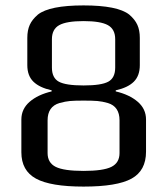

<svg xmlns="http://www.w3.org/2000/svg" viewBox="-20 -680 620 710"><path d="M59 -117V-238Q59 -277 89.5 -303.5Q120 -330 171 -342V-346Q126 -356 103.5 -378Q81 -400 81 -439V-540Q81 -568 90 -588Q99 -608 120 -626Q163 -660 289 -660Q415 -660 458 -626Q479 -608 488 -588Q497 -568 497 -540V-439Q497 -400 475 -378Q453 -356 408 -346V-342Q459 -330 489.5 -303.5Q520 -277 520 -238V-119Q520 -49 466.5 -19.5Q413 10 289 10Q167 10 113 -19.5Q59 -49 59 -117ZM406 -430V-535Q406 -572 379 -587Q352 -602 289 -602Q226 -602 199 -587Q172 -572 172 -535V-430Q172 -392 197.5 -378Q223 -364 289 -364Q355 -364 380.5 -378Q406 -392 406 -430ZM392 -63Q422 -78 422 -114V-235Q422 -286 379 -299Q358 -305 340 -306.5Q322 -308 289 -308Q256 -308 239 -306.5Q222 -305 200 -299Q156 -286 156 -235V-114Q156 -78 186 -63Q216 -48 289 -48Q362 -48 392 -63Z"/></svg>

Font: Play
Style: Regular
Weight: 400
Designer: Jonas Hecksher (Cyrillic expansion: Cyreal)
Foundry: Jonas Hecksher, Playtype, e-types AS
Version: Version 2.101; ttfautohint (v1.5.65-e2d9)